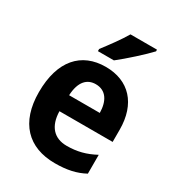

<svg xmlns="http://www.w3.org/2000/svg" viewBox="-185 -927 910 997"><g transform="rotate(30 270.0 -429.0)"><path d="M462 -807V-817H303C277 -772 233 -713 200 -670V-657H296C345 -695 428 -770 462 -807ZM277 -607C132 -607 41 -509 41 -320C41 -138 137 -41 297 -41C370 -41 423 -53 473 -80V-193C417 -163 367 -150 305 -150C229 -150 185 -198 183 -287H502V-360C502 -515 417 -607 277 -607ZM277 -503C339 -503 368 -454 369 -384H185C189 -468 226 -503 277 -503Z"/></g></svg>

Font: Noto Sans Tamil UI SemiCondensed
Style: Bold
Weight: 700
Width: 4
Designer: Jelle Bosma - Monotype Design Team
Foundry: Monotype Imaging Inc.
Version: Version 2.004